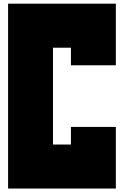

<svg xmlns="http://www.w3.org/2000/svg" viewBox="-20 -997 687 1065"><path d="M373.5 -634.8V-732.4H273.9V-195.3H373.5V-293H622.6V48.8H24.9V-976.6H622.6V-634.8Z"/></svg>

Font: Wilelessous
Style: Regular
Weight: 400
Designer: Kristopher Martin
Foundry: Kristopher Martin
Version: Version 1.0; ttfautohint (v1.8.4.7-5d5b)